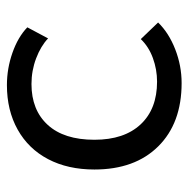

<svg xmlns="http://www.w3.org/2000/svg" viewBox="-15 -520 545 555"><g transform="rotate(-90 257.5 -242.5)"><path d="M45 -242Q45 -319 75 -376Q105 -433 160.5 -464Q216 -495 289 -495Q337 -495 382.5 -479Q428 -463 456 -436L424 -376Q402 -397 366.5 -410.5Q331 -424 292 -424Q217 -424 174 -377Q131 -330 131 -242Q131 -156 175.5 -108.5Q220 -61 299 -61Q334 -61 367 -73Q400 -85 422 -108L470 -58Q440 -27 392.5 -8.5Q345 10 295 10Q179 10 112 -57.5Q45 -125 45 -242Z"/></g></svg>

Font: Niramit
Style: Regular
Weight: 400
Version: Version 1.000; ttfautohint (v1.6)